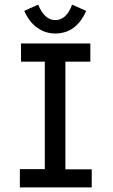

<svg xmlns="http://www.w3.org/2000/svg" viewBox="-20 -811 490 831"><path d="M66 0V-79H174V-544H71V-623H371V-544H263V-78H377V0ZM292 -791 353 -764Q310 -666 219 -666Q176 -666 141 -691Q106 -716 85 -764L145 -791Q173 -724 219 -724Q268 -724 292 -791Z"/></svg>

Font: Inconsolata SemiCondensed SemiBold
Style: Regular
Weight: 600
Width: 4
Monospace: yes
Designer: Raph Levien, Cyreal, Brenton Simpson
Foundry: Raph Levien, Cyreal, Google
Version: Version 3.001; ttfautohint (v1.8.2.53-6de2)